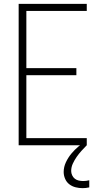

<svg xmlns="http://www.w3.org/2000/svg" viewBox="-20 -755 540 998"><path d="M77 0V-735H431V-698H117V-401H377V-364H117V-37H431V0ZM409 223Q391 223 373 218.5Q355 214 340.5 203Q326 192 318.5 174.5Q311 157 311 139Q311 113 322.5 88.5Q334 64 351 43.5Q368 23 388.5 6Q409 -11 431 -26V0Q417 14 403.5 29Q390 44 378.5 60.5Q367 77 358.5 95.5Q350 114 350 134Q350 145 355 156Q360 167 369 174Q378 181 389.5 183.5Q401 186 413 186Q420 186 428 185Q436 184 444 182V219Q435 221 426.5 222Q418 223 409 223Z"/></svg>

Font: Iosevka Extralight
Style: Regular
Weight: 200
Monospace: yes
Designer: Belleve Invis
Foundry: Belleve Invis
Version: Version 32.0.1; ttfautohint (v1.8.4)